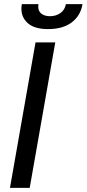

<svg xmlns="http://www.w3.org/2000/svg" viewBox="-20 -904 417 924"><path d="M151 -700H246L123 0H28ZM83 -862Q83 -870 85 -884H165Q164 -880 164 -872Q164 -850 179.5 -838Q195 -826 220 -826Q249 -826 270.5 -841Q292 -856 297 -884H377Q368 -829 325.5 -796.5Q283 -764 211 -764Q147 -764 115 -791.5Q83 -819 83 -862Z"/></svg>

Font: Cabin
Style: Italic
Weight: 400
Italic angle: -7°
Designer: Pablo Impallari
Foundry: Pablo Impallari. http://www.impallari.com Igino Marini. http://www.ikern.com
Version: Version 2.200